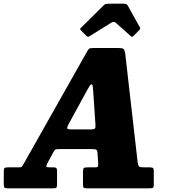

<svg xmlns="http://www.w3.org/2000/svg" viewBox="-74 -1020 919 1040"><path d="M-53.5 -22.5V-93.5Q-53.5 -105 -49.8 -109.2Q-46 -113.5 -33.5 -113.5H29Q42.5 -113.5 45.2 -118Q48 -122.5 53 -130.5L398 -741.5Q404.5 -752.5 409 -756.2Q413.5 -760 431.5 -760H567Q589.5 -760 595.2 -754.8Q601 -749.5 604 -732L672 -138Q674 -123.5 679 -118.5Q684 -113.5 702.5 -113.5H737.5Q749.5 -113.5 754.2 -110.5Q759 -107.5 759 -94.5V-21Q759 -7.5 755.2 -3.8Q751.5 0 738 0H395Q382 0 378.8 -3.8Q375.5 -7.5 375.5 -20.5V-89.5Q375.5 -104.5 379.5 -109Q383.5 -113.5 398.5 -113.5H437.5Q453.5 -113.5 456 -117.2Q458.5 -121 458 -135L454 -192.5Q452.5 -207 446.2 -209.8Q440 -212.5 422.5 -212.5H252Q235 -212.5 228.5 -210.8Q222 -209 216.5 -198.5L181.5 -133.5Q175.5 -121.5 177.5 -117.5Q179.5 -113.5 196.5 -113.5H217Q228 -113.5 231.5 -109.2Q235 -105 235 -93V-22Q235 -7.5 231.2 -3.8Q227.5 0 213 0H-28.5Q-45 0 -49.2 -3.2Q-53.5 -6.5 -53.5 -22.5ZM397.5 -530.5 298 -348.5Q291 -335.5 289.8 -327.2Q288.5 -319 313 -319H416.5Q436 -319 440.2 -324.2Q444.5 -329.5 443 -345L430.5 -531Q428.5 -546.5 427.8 -554.8Q427 -563 421.5 -563Q416.5 -563 410.8 -553.2Q405 -543.5 397.5 -530.5ZM393 -826.5 364.5 -855.5Q359.5 -861 360.2 -863.5Q361 -866 367 -872L488 -991.5Q494 -997.5 499.8 -998.8Q505.5 -1000 516.5 -1000H595.5Q612 -1000 617 -991.5L683.5 -872Q688 -865 679.5 -856L649.5 -826Q643 -819.5 640.8 -820.2Q638.5 -821 633 -825.5L553.5 -896.5Q543 -906 528.5 -897L410.5 -823.5Q403.5 -819.5 400.2 -821Q397 -822.5 393 -826.5Z"/></svg>

Font: Besley* Narrow Heavy
Style: Italic
Weight: 800
Width: 4
Italic angle: -13°
Designer: Owen Earl
Foundry: indestructible type*
Version: Version 3.000; ttfautohint (v1.8.3)